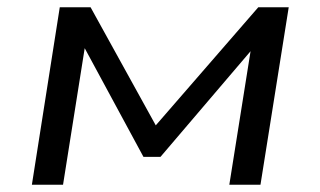

<svg xmlns="http://www.w3.org/2000/svg" viewBox="-20 -510 884 530"><path d="M68 0 145 -490H230L410 -164L693 -490H777L699 0H613L676 -396H695L423 -77H376L203 -397H217L154 0Z"/></svg>

Font: Nunito Sans 10pt Expanded
Style: Italic
Weight: 400
Width: 7
Italic angle: -9°
Designer: Vernon Adams
Foundry: Vernon Adams
Version: Version 3.101;gftools[0.9.27]